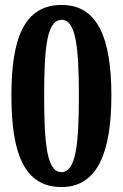

<svg xmlns="http://www.w3.org/2000/svg" viewBox="-20 -744 496 774"><path d="M228 10C373 10 429 -130 429 -358C429 -588 375 -724 229 -724C75 -724 26 -585 26 -359C26 -128 76 10 228 10ZM228 -50C169 -50 158 -163 158 -358C158 -553 169 -664 229 -664C286 -664 298 -553 298 -358C298 -163 286 -50 228 -50Z"/></svg>

Font: Noto Serif Devanagari ExtraCondensed
Style: Bold
Weight: 700
Width: 2
Designer: Universal Thirst, Indian Type Foundry and the Monotype Design Team
Foundry: Monotype Imaging Inc.
Version: Version 2.004